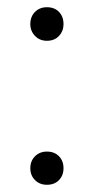

<svg xmlns="http://www.w3.org/2000/svg" viewBox="-20 -509 259 532"><path d="M110 3Q90 3 77 -10Q64 -23 64 -43Q64 -63 77 -76Q90 -89 110 -89Q131 -89 143.5 -76Q156 -63 156 -43Q156 -23 143.5 -10Q131 3 110 3ZM110 -396Q90 -396 77 -409.5Q64 -423 64 -442Q64 -463 77 -476Q90 -489 110 -489Q131 -489 143.5 -476Q156 -463 156 -442Q156 -423 143.5 -409.5Q131 -396 110 -396Z"/></svg>

Font: Nunito ExtraLight Light
Style: Regular
Weight: 300
Version: Version 3.602